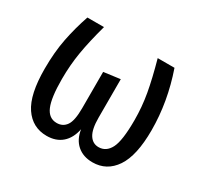

<svg xmlns="http://www.w3.org/2000/svg" viewBox="-119 -678 879 842"><g transform="rotate(30 320.5 -257.5)"><path d="M591 -239Q591 -111 549.5 -49.5Q508 12 436 12Q389 12 358.5 -14.5Q328 -41 321 -89Q311 -40 281 -14Q251 12 204 12Q132 12 91 -48.5Q50 -109 50 -239Q50 -323 63.5 -391.5Q77 -460 100 -527H184Q160 -440 149 -374Q138 -308 138 -238Q138 -143 156 -101Q174 -59 214 -59Q245 -59 262 -83.5Q279 -108 279 -171V-355L362 -366V-171Q362 -113 379 -86Q396 -59 426 -59Q464 -59 484 -97.5Q504 -136 504 -240Q504 -307 492.5 -372Q481 -437 456 -527H541Q591 -383 591 -239Z"/></g></svg>

Font: Fira Sans Extra Condensed
Style: Regular
Weight: 400
Width: 1
Designer: Carrois Corporate & Edenspiekermann AG
Foundry: Carrois Corporate GbR & Edenspiekermann AG
Version: Version 4.203